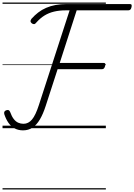

<svg xmlns="http://www.w3.org/2000/svg" viewBox="-20 -1015 1063 1520"><path d="M162 17Q126 17 97 2Q68 -13 47.5 -42Q27 -71 14 -111Q11 -122 14.5 -130Q18 -138 29 -142Q42 -146 48.5 -143Q55 -140 60 -129Q73 -93 89 -72.5Q105 -52 124.5 -43.5Q144 -35 166 -35Q205 -35 233.5 -69Q262 -103 288 -184L531 -933H499Q449 -933 407.5 -923Q366 -913 332 -892Q298 -871 267 -836Q259 -825 250 -824Q241 -823 231 -831Q222 -839 221.5 -846.5Q221 -854 229 -866Q254 -894 282.5 -916Q311 -938 345.5 -953Q380 -968 420.5 -975.5Q461 -983 509 -983H1008Q1019 -983 1021.5 -976.5Q1024 -970 1021 -958Q1018 -944 1011.5 -938.5Q1005 -933 994 -933H587L453 -517H799Q811 -517 813 -510.5Q815 -504 812 -492Q808 -478 802 -472.5Q796 -467 785 -467H436L342 -177Q321 -112 295.5 -69Q270 -26 237.5 -4.5Q205 17 162 17ZM0 475H818V485H0ZM0 -20H818V0H0ZM0 -505H818V-500H0ZM0 -995H818V-985H0Z"/></svg>

Font: Playwrite CZ Guides
Style: Regular
Weight: 400
Designer: Veronika Burian, José Scaglione
Foundry: TypeTogether
Version: Version 1.003